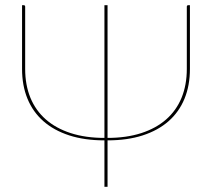

<svg xmlns="http://www.w3.org/2000/svg" viewBox="-20 -720 817 740"><path d="M712 -700V-454.5Q712 -390.5 691.2 -339.8Q670.5 -289 630 -253.2Q589.5 -217.5 530.2 -198.2Q471 -179 394.5 -179V0H382.5V-179Q306 -179 246.8 -198.2Q187.5 -217.5 147 -253.2Q106.5 -289 85.8 -339.8Q65 -390.5 65 -454.5V-700H71.5Q74.5 -700 75.8 -698.2Q77 -696.5 77 -694V-454.5Q77 -392.5 97.2 -343.2Q117.5 -294 156.5 -259.8Q195.5 -225.5 252.5 -207Q309.5 -188.5 382.5 -188.5V-700H394.5V-188.5Q467.5 -188.5 524.5 -207Q581.5 -225.5 620.5 -259.8Q659.5 -294 679.8 -343.2Q700 -392.5 700 -454.5V-694Q700 -696.5 701.2 -698.2Q702.5 -700 705.5 -700Z"/></svg>

Font: Lato 2
Style: Regular
Weight: 100
Designer: Lukasz Dziedzic with Adam Twardoch and Botio Nikoltchev
Foundry: tyPoland Lukasz Dziedzic
Version: Version 2.015; 2015-08-06; http://www.latofonts.com/